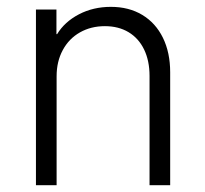

<svg xmlns="http://www.w3.org/2000/svg" viewBox="-20 -543 602 563"><path d="M85.4 -515.1H145.5V-442.9H147.5Q169.4 -479 211.4 -501Q253.4 -522.9 305.2 -522.9Q357.9 -522.9 397.2 -499.3Q436.5 -475.6 457.8 -432.1Q479 -388.7 479 -331.1V0H418.5V-320.3Q418.5 -364.7 402.6 -397.7Q386.7 -430.7 357.2 -448.5Q327.6 -466.3 287.6 -466.3Q246.6 -466.3 214.4 -448Q182.1 -429.7 164.1 -396.2Q146 -362.8 146 -319.3V0H85.4Z"/></svg>

Font: Reddit Mono Light
Style: Regular
Weight: 300
Monospace: yes
Designer: Stephen Hutchings
Foundry: Reddit
Version: Version 1.011